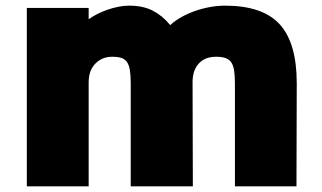

<svg xmlns="http://www.w3.org/2000/svg" viewBox="-20 -660 1141 680"><path d="M1031 -365 1030 0H812V-365Q812 -393 809 -411.5Q806 -430 798 -440.5Q790 -451 777 -455Q764 -459 745 -459Q706 -459 684 -435Q662 -411 662 -369L663 0H443V-365Q443 -393 440 -411.5Q437 -430 429.5 -440.5Q422 -451 409.5 -455Q397 -459 377 -459Q342 -459 318 -435Q294 -411 294 -368V0H75V-632H294V-593H296Q308 -602 325 -610.5Q342 -619 360.5 -625.5Q379 -632 399 -636Q419 -640 437 -640Q487 -640 521.5 -622Q556 -604 582 -572H584Q600 -587 622.5 -599.5Q645 -612 670.5 -621Q696 -630 723.5 -635Q751 -640 777 -640Q910 -640 970.5 -574Q1031 -508 1031 -365Z"/></svg>

Font: TypoPRO Sinkin Sans
Style: 900 X Black
Weight: 950
Designer: Keith Bates
Foundry: K-Type
Version: Sinkin Sans (version 1.0)  by Keith Bates   •   © 2014   www